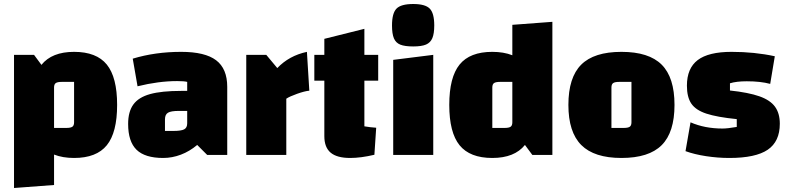

<svg xmlns="http://www.w3.org/2000/svg" viewBox="-20 -774 3940 959"><path d="M565 -250Q565 -112 513.5 -48.5Q462 15 350 15Q293 15 250 -2V150L50 165V-500H150L187 -450Q239 -515 350 -515Q462 -515 513.5 -451.5Q565 -388 565 -250ZM350 -365H289Q267 -365 258.5 -359Q250 -353 250 -337V-135H311Q333 -135 341.5 -141Q350 -147 350 -163Z M1115 -340V0H1015L965 -50Q927 -18 883.5 -1.5Q840 15 795 15Q704 15 662 -26Q620 -67 620 -155Q620 -216 646 -252Q672 -288 729.5 -304Q787 -320 885 -320H915V-365Q900 -369 865 -369Q772 -369 667 -343L643 -481Q755 -515 885 -515Q1004 -515 1059.5 -473Q1115 -431 1115 -340ZM915 -158V-220H873Q834 -220 819 -211Q804 -202 804 -178V-120H846Q885 -120 900 -128Q915 -136 915 -158Z M1365 -434Q1424 -496 1513 -515L1525 -321Q1502 -319 1464 -305.5Q1426 -292 1410 -281V0H1210V-500H1310Z M1800 -371V-143Q1829 -138 1859 -136L1850 -1Q1783 15 1729 15Q1663 15 1631.5 -11.5Q1600 -38 1600 -94V-371H1550V-500H1600V-580L1800 -630V-500H1869V-371Z M1938 0ZM2144 -500V0H1944V-475ZM1938 -647Q1938 -708 1960.5 -731Q1983 -754 2044 -754Q2104 -754 2126.5 -731Q2149 -708 2149 -647Q2149 -606 2139.5 -583.5Q2130 -561 2108 -551.5Q2086 -542 2044 -542Q2002 -542 1979.5 -551Q1957 -560 1947.5 -582.5Q1938 -605 1938 -647Z M2739 -665V0H2639L2602 -50Q2550 15 2439 15Q2327 15 2275.5 -48.5Q2224 -112 2224 -250Q2224 -388 2275.5 -451.5Q2327 -515 2439 -515Q2496 -515 2539 -498V-650ZM2539 -163V-365H2478Q2456 -365 2447.5 -359Q2439 -353 2439 -337V-135H2500Q2522 -135 2530.5 -141Q2539 -147 2539 -163Z M2819 -250Q2819 -387 2883 -451Q2947 -515 3084 -515Q3221 -515 3285 -451Q3349 -387 3349 -250Q3349 -113 3285 -49Q3221 15 3084 15Q2948 15 2883.5 -49.5Q2819 -114 2819 -250ZM3095 -135Q3117 -135 3125.5 -141Q3134 -147 3134 -163V-365H3073Q3051 -365 3042.5 -359Q3034 -353 3034 -337V-135Z M3634 -515Q3749 -515 3850 -493L3827 -355Q3779 -368 3710 -368Q3658 -368 3626 -358V-322Q3719 -312 3773 -293Q3827 -274 3851 -241Q3875 -208 3875 -156Q3875 -67 3814.5 -26Q3754 15 3623 15Q3565 15 3506.5 6Q3448 -3 3404 -19L3429 -163Q3500 -132 3589 -132Q3614 -132 3660 -140V-179Q3561 -189 3508 -206.5Q3455 -224 3433 -256.5Q3411 -289 3411 -346Q3411 -433 3465 -474Q3519 -515 3634 -515Z"/></svg>

Font: Changa Black
Style: Regular
Weight: 900
Designer: Eduardo Rodriguez Tunni
Foundry: Eduardo Rodriguez Tunni
Version: Version 2.001; ttfautohint (v1.5.10-5e6f)